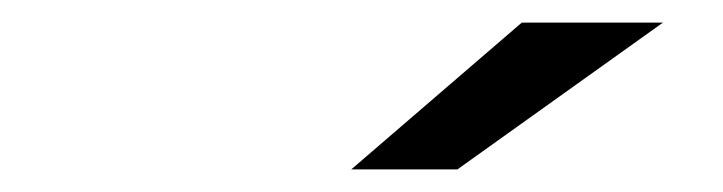

<svg xmlns="http://www.w3.org/2000/svg" viewBox="-20 -757 640 170"><path d="M291 -607 442 -737H567L385 -607Z"/></svg>

Font: MOST Montserrat Medium
Style: Italic
Weight: 500
Italic angle: -11.3°
Designer: Julieta Ulanovsky
Foundry: Julieta Ulanovsky
Version: Version 8.000;March 11, 2024;FontCreator 15.0.0.2926 64-bit